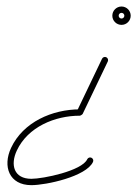

<svg xmlns="http://www.w3.org/2000/svg" viewBox="-20 -533 411 575"><path d="M298.3 -361.6C293.6 -363.8 287.9 -361.8 285.6 -357.1C260.6 -304.8 235.5 -252.4 210.4 -200.1C210 -199.2 212.6 -200.6 215.1 -202.1C217.6 -203.7 220 -205.5 219 -205.5C136.8 -205.5 49.3 -167.7 13.1 -90C-12.6 -34.8 7.2 21.5 74 21.5C117.9 21.5 238 -4.1 258.5 -48C260.7 -52.7 258.6 -58.4 253.9 -60.6C249.1 -62.8 243.5 -60.8 241.2 -56C225 -21.2 109.2 2.5 74 2.5C21.2 2.5 10.5 -39.5 30.3 -82C63.3 -152.8 144.3 -186.5 219 -186.5C220 -186.5 221.9 -187.4 223.7 -188.5C225.5 -189.7 227.1 -191 227.6 -191.9C252.6 -244.2 277.7 -296.6 302.8 -348.9C305 -353.6 303 -359.3 298.3 -361.6ZM335.4 -486C335.4 -490.7 339.2 -494.5 343.9 -494.5C348.7 -494.5 352.4 -490.7 352.4 -486C352.4 -481.3 348.7 -477.5 343.9 -477.5C339.2 -477.5 335.4 -481.3 335.4 -486ZM371.4 -486C371.4 -501.2 359.1 -513.5 343.9 -513.5C328.8 -513.5 316.4 -501.2 316.4 -486C316.4 -470.8 328.8 -458.5 343.9 -458.5C359.1 -458.5 371.4 -470.8 371.4 -486Z"/></svg>

Font: FRB American Cursive Extralight
Style: Italic
Weight: 200
Italic angle: -25°
Version: Version 2.0;Modular Font Editor K font №1